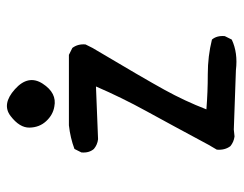

<svg xmlns="http://www.w3.org/2000/svg" viewBox="-92 -592 685 540"><g transform="rotate(-90 250.0 -321.5)"><path d="M323.2 0 156.2 -5.9 136.7 -3.9Q121.1 -5.9 109.4 -15.6Q97.7 -31.2 99.6 -53.7L113.3 -77.1Q169.9 -182.6 208 -252Q246.1 -321.3 277.3 -393.6L128.9 -387.7Q113.3 -389.6 101.6 -399.4Q89.8 -413.1 91.8 -434.6L101.6 -454.1Q132.8 -465.8 168 -469.7H366.2L385.7 -460Q397.5 -444.3 395.5 -422.9L385.7 -403.3Q299.8 -258.8 268.1 -201.2Q236.3 -143.6 212.9 -83Q261.7 -79.1 312 -79.1Q362.3 -79.1 409.2 -67.4Q420.9 -53.7 418.9 -31.2L409.2 -11.7Q372.1 5.9 323.2 0ZM220.7 -510.7Q197.3 -514.6 179.7 -533.7Q162.1 -552.7 161.6 -580.6Q161.1 -608.4 194.3 -633.8Q227.5 -659.2 269.5 -621.6Q311.5 -584 285.2 -543.5Q258.8 -502.9 220.7 -510.7Z"/></g></svg>

Font: NaikaiFont
Style: Regular
Weight: 400
Version: Version 1.67